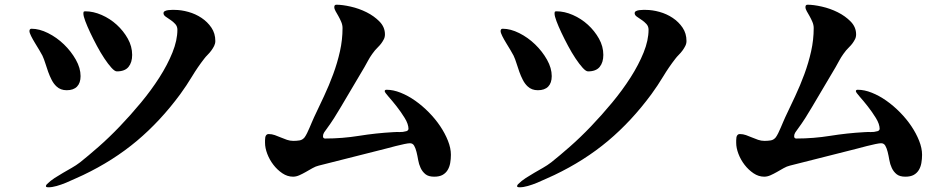

<svg xmlns="http://www.w3.org/2000/svg" viewBox="-20 -756 4040 815"><path d="M674 -700Q674 -706 680 -709Q686 -712 694 -713Q702 -714 709.5 -714Q717 -714 721 -714Q749 -714 779.5 -705.5Q810 -697 835.5 -680Q861 -663 877.5 -638.5Q894 -614 894 -582Q894 -571 889 -561Q884 -551 877 -541.5Q870 -532 861.5 -523.5Q853 -515 847 -507Q819 -471 795.5 -432Q772 -393 745 -356Q661 -242 561 -158Q461 -74 333 -13Q319 -7 300 2Q281 11 260.5 19.5Q240 28 220.5 33.5Q201 39 186 39Q184 39 179.5 38.5Q175 38 175 34Q175 30 179 26Q194 11 212 -0.5Q230 -12 248 -22.5Q266 -33 284.5 -43.5Q303 -54 320 -67Q354 -94 398.5 -133Q443 -172 488.5 -219.5Q534 -267 578 -320Q622 -373 656.5 -427Q691 -481 712 -533Q733 -585 733 -630Q733 -644 724 -654Q715 -664 703.5 -671.5Q692 -679 683 -685.5Q674 -692 674 -700ZM334 -698Q334 -703 335 -705.5Q336 -708 342 -708Q376 -708 411.5 -692.5Q447 -677 475.5 -651Q504 -625 522.5 -592Q541 -559 541 -523Q541 -491 525.5 -472Q510 -453 476 -453Q467 -453 453 -468.5Q439 -484 423 -508Q407 -532 391.5 -561Q376 -590 363 -617.5Q350 -645 342 -666.5Q334 -688 334 -698ZM105 -624Q105 -634 114 -634Q147 -634 184 -615.5Q221 -597 251.5 -567.5Q282 -538 302 -502.5Q322 -467 322 -433Q322 -404 307 -388.5Q292 -373 263 -373Q237 -373 220 -389Q208 -400 199.5 -416.5Q191 -433 184.5 -451Q178 -469 172.5 -487Q167 -505 160 -520Q156 -528 147 -543Q138 -558 128.5 -573.5Q119 -589 112 -603Q105 -617 105 -624Z M1714 -208Q1714 -229 1698 -255Q1682 -281 1663.5 -304.5Q1645 -328 1629 -346Q1613 -364 1613 -369Q1613 -375 1621 -375Q1649 -375 1680.5 -362.5Q1712 -350 1742.5 -328.5Q1773 -307 1800.5 -279Q1828 -251 1848.5 -220.5Q1869 -190 1881.5 -158.5Q1894 -127 1894 -99Q1894 -81 1891 -64Q1888 -47 1880 -34Q1872 -21 1858.5 -13.5Q1845 -6 1823 -6Q1799 -6 1786 -16.5Q1773 -27 1765.5 -43Q1758 -59 1755 -77Q1752 -95 1748 -111Q1744 -127 1738 -137.5Q1732 -148 1720 -148Q1713 -148 1696 -144.5Q1679 -141 1659.5 -136Q1640 -131 1621.5 -126Q1603 -121 1594 -119L1333 -53Q1320 -50 1306 -42Q1292 -34 1278 -26Q1264 -18 1250.5 -12Q1237 -6 1224 -6Q1200 -6 1178.5 -20.5Q1157 -35 1140.5 -56.5Q1124 -78 1114.5 -103Q1105 -128 1105 -150Q1105 -154 1105 -160.5Q1105 -167 1106 -173Q1107 -179 1110.5 -183Q1114 -187 1120 -187Q1134 -187 1146.5 -182.5Q1159 -178 1172 -172.5Q1185 -167 1198 -162.5Q1211 -158 1225 -158Q1239 -158 1251.5 -160Q1264 -162 1273 -173Q1278 -180 1283.5 -191Q1289 -202 1294 -214Q1299 -226 1304 -237.5Q1309 -249 1313 -258Q1334 -302 1355.5 -348Q1377 -394 1394.5 -441.5Q1412 -489 1423 -538Q1434 -587 1434 -637Q1434 -650 1428.5 -663Q1423 -676 1416.5 -687.5Q1410 -699 1404.5 -708.5Q1399 -718 1399 -726Q1399 -736 1408 -736Q1433 -736 1468.5 -728Q1504 -720 1536 -704Q1568 -688 1591 -664.5Q1614 -641 1614 -610Q1614 -597 1608 -587Q1599 -570 1585 -556.5Q1571 -543 1560 -527Q1550 -513 1542.5 -499Q1535 -485 1527 -471Q1502 -428 1477 -386.5Q1452 -345 1427 -302Q1413 -278 1398 -254.5Q1383 -231 1366 -208Q1361 -202 1356 -194Q1351 -186 1351 -178Q1351 -168 1360 -168Q1433 -168 1504.5 -179.5Q1576 -191 1649 -195Q1663 -196 1676.5 -195.5Q1690 -195 1704 -199Q1711 -200 1714 -208Z M2674 -700Q2674 -706 2680 -709Q2686 -712 2694 -713Q2702 -714 2709.5 -714Q2717 -714 2721 -714Q2749 -714 2779.5 -705.5Q2810 -697 2835.5 -680Q2861 -663 2877.5 -638.5Q2894 -614 2894 -582Q2894 -571 2889 -561Q2884 -551 2877 -541.5Q2870 -532 2861.5 -523.5Q2853 -515 2847 -507Q2819 -471 2795.5 -432Q2772 -393 2745 -356Q2661 -242 2561 -158Q2461 -74 2333 -13Q2319 -7 2300 2Q2281 11 2260.5 19.5Q2240 28 2220.5 33.5Q2201 39 2186 39Q2184 39 2179.5 38.5Q2175 38 2175 34Q2175 30 2179 26Q2194 11 2212 -0.5Q2230 -12 2248 -22.5Q2266 -33 2284.5 -43.5Q2303 -54 2320 -67Q2354 -94 2398.5 -133Q2443 -172 2488.5 -219.5Q2534 -267 2578 -320Q2622 -373 2656.5 -427Q2691 -481 2712 -533Q2733 -585 2733 -630Q2733 -644 2724 -654Q2715 -664 2703.5 -671.5Q2692 -679 2683 -685.5Q2674 -692 2674 -700ZM2334 -698Q2334 -703 2335 -705.5Q2336 -708 2342 -708Q2376 -708 2411.5 -692.5Q2447 -677 2475.5 -651Q2504 -625 2522.5 -592Q2541 -559 2541 -523Q2541 -491 2525.5 -472Q2510 -453 2476 -453Q2467 -453 2453 -468.5Q2439 -484 2423 -508Q2407 -532 2391.5 -561Q2376 -590 2363 -617.5Q2350 -645 2342 -666.5Q2334 -688 2334 -698ZM2105 -624Q2105 -634 2114 -634Q2147 -634 2184 -615.5Q2221 -597 2251.5 -567.5Q2282 -538 2302 -502.5Q2322 -467 2322 -433Q2322 -404 2307 -388.5Q2292 -373 2263 -373Q2237 -373 2220 -389Q2208 -400 2199.5 -416.5Q2191 -433 2184.5 -451Q2178 -469 2172.5 -487Q2167 -505 2160 -520Q2156 -528 2147 -543Q2138 -558 2128.5 -573.5Q2119 -589 2112 -603Q2105 -617 2105 -624Z M3714 -208Q3714 -229 3698 -255Q3682 -281 3663.5 -304.5Q3645 -328 3629 -346Q3613 -364 3613 -369Q3613 -375 3621 -375Q3649 -375 3680.5 -362.5Q3712 -350 3742.5 -328.5Q3773 -307 3800.5 -279Q3828 -251 3848.5 -220.5Q3869 -190 3881.5 -158.5Q3894 -127 3894 -99Q3894 -81 3891 -64Q3888 -47 3880 -34Q3872 -21 3858.5 -13.5Q3845 -6 3823 -6Q3799 -6 3786 -16.5Q3773 -27 3765.5 -43Q3758 -59 3755 -77Q3752 -95 3748 -111Q3744 -127 3738 -137.5Q3732 -148 3720 -148Q3713 -148 3696 -144.5Q3679 -141 3659.5 -136Q3640 -131 3621.5 -126Q3603 -121 3594 -119L3333 -53Q3320 -50 3306 -42Q3292 -34 3278 -26Q3264 -18 3250.5 -12Q3237 -6 3224 -6Q3200 -6 3178.5 -20.5Q3157 -35 3140.5 -56.5Q3124 -78 3114.5 -103Q3105 -128 3105 -150Q3105 -154 3105 -160.5Q3105 -167 3106 -173Q3107 -179 3110.5 -183Q3114 -187 3120 -187Q3134 -187 3146.5 -182.5Q3159 -178 3172 -172.5Q3185 -167 3198 -162.5Q3211 -158 3225 -158Q3239 -158 3251.5 -160Q3264 -162 3273 -173Q3278 -180 3283.5 -191Q3289 -202 3294 -214Q3299 -226 3304 -237.5Q3309 -249 3313 -258Q3334 -302 3355.5 -348Q3377 -394 3394.5 -441.5Q3412 -489 3423 -538Q3434 -587 3434 -637Q3434 -650 3428.5 -663Q3423 -676 3416.5 -687.5Q3410 -699 3404.5 -708.5Q3399 -718 3399 -726Q3399 -736 3408 -736Q3433 -736 3468.5 -728Q3504 -720 3536 -704Q3568 -688 3591 -664.5Q3614 -641 3614 -610Q3614 -597 3608 -587Q3599 -570 3585 -556.5Q3571 -543 3560 -527Q3550 -513 3542.5 -499Q3535 -485 3527 -471Q3502 -428 3477 -386.5Q3452 -345 3427 -302Q3413 -278 3398 -254.5Q3383 -231 3366 -208Q3361 -202 3356 -194Q3351 -186 3351 -178Q3351 -168 3360 -168Q3433 -168 3504.5 -179.5Q3576 -191 3649 -195Q3663 -196 3676.5 -195.5Q3690 -195 3704 -199Q3711 -200 3714 -208Z"/></svg>

Font: SoukouMincho
Style: Regular
Weight: 400
Designer: Dr. Ken Lunde (project architect, glyph set definition & overall production); Masataka HATTORI  (production & ideograph 
Foundry: Adobe Systems Incorporated
Version: Version 1.00